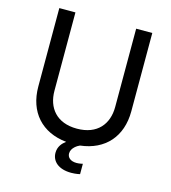

<svg xmlns="http://www.w3.org/2000/svg" viewBox="-130 -845 1006 1127"><g transform="rotate(15 372.5 -282.0)"><path d="M407 176C437 176 460 170 460 170V107C460 107 441 112 423 112C385 112 366 93 366 69C366 34 404 13 416 8C565 -9 655 -110 655 -264V-740H557V-264C557 -161 497 -83 372 -83C248 -83 188 -161 188 -264V-740H90V-264C90 -108 182 -7 332 8C310 24 288 48 288 86C288 136 328 176 407 176Z"/></g></svg>

Font: Be Vietnam Pro
Style: Regular
Weight: 400
Designer: Lam Bao, Tony Le, Vietanh Nguyen
Foundry: Yellow Type Foundry
Version: Version 1.002